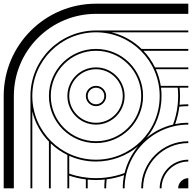

<svg xmlns="http://www.w3.org/2000/svg" viewBox="-20 -1020 1040 1040"><path d="M945 0H1000V-55C970 -55 945 -30 945 0ZM145 0H155V-416C170.1 -353.7 201.8 -297.7 245 -253.1V0H255V-243.2C281.4 -217.9 311.8 -196.7 345 -180.6V0H355V-68.6C383.8 -58.9 413.9 -52 445 -48.3V0H455V-47.2C469.8 -45.7 484.8 -45 500 -45C516.9 -45 532 -45.8 547.4 -47.4C545.8 -31.8 545 -16 545 0H555C555 -16.4 555.9 -32.7 557.6 -48.6C590.3 -52.8 622 -60.4 652.1 -71.1C646.6 -44 645 -21.7 645 0H655C655 -23.3 656.9 -47.4 663.8 -77.8C693.7 -205.7 794.2 -306.7 922.2 -336.2C947.2 -342 973.2 -345 1000 -345V-355C975.7 -355 951.9 -352.5 928.9 -347.9C939.6 -378 947.2 -409.7 951.4 -442.4C967.3 -444.1 983.6 -445 1000 -445V-455C984 -455 968.1 -454.2 952.6 -452.6C954.2 -468.1 955 -484 955 -500C955 -515.2 954.3 -530.2 952.8 -545H1000V-555H850.8C845.8 -586.6 836.8 -616.8 824.1 -645H1000V-655H819.4C803.3 -688.2 782.1 -718.6 756.8 -745H1000V-755H746.9C702.3 -798.2 646.3 -829.9 584 -845H1000V-855H500C304 -855 145 -696 145 -500ZM845 0H855C855 -80 920 -145 1000 -145V-155C914.4 -155 845 -85.6 845 0ZM745 0H755C755 -135.2 864.8 -245 1000 -245V-255C859.2 -255 745 -140.8 745 0ZM445 -500C445 -469.6 469.6 -445 500 -445C530.4 -445 555 -469.6 555 -500C555 -530.4 530.4 -555 500 -555C469.6 -555 445 -530.4 445 -500ZM455 -500C455 -524.8 475.2 -545 500 -545C524.8 -545 545 -524.8 545 -500C545 -475.2 524.8 -455 500 -455C475.2 -455 455 -475.2 455 -500ZM345 -500C345 -414.4 414.4 -345 500 -345C585.6 -345 655 -414.4 655 -500C655 -585.6 585.6 -655 500 -655C414.4 -655 345 -585.6 345 -500ZM355 -500C355 -580 420 -645 500 -645C580 -645 645 -580 645 -500C645 -420 580 -355 500 -355C420 -355 355 -420 355 -500ZM245 -500C245 -359.2 359.2 -245 500 -245C640.8 -245 755 -359.2 755 -500C755 -640.8 640.8 -755 500 -755C359.2 -755 245 -640.8 245 -500ZM255 -500C255 -635.2 364.8 -745 500 -745C635.2 -745 745 -635.2 745 -500C745 -364.8 635.2 -255 500 -255C364.8 -255 255 -364.8 255 -500ZM0 0H55V-500C55 -745.6 254.4 -945 500 -945H1000V-1000H500C224 -1000 0 -776 0 -500ZM773.4 -273.1C824.1 -334 855 -412.5 855 -500C855 -515.2 854 -530.3 852.2 -545H942.8C944.2 -530.2 945 -515.2 945 -500C945 -482.2 944 -464.7 941.9 -447.5C937.7 -412 929.4 -377.8 917.3 -345.3C863.5 -332.5 814.6 -307.4 773.4 -273.1ZM355 -79.2V-175.9C399.3 -156 448.4 -145 500 -145C585.5 -145 665.3 -175.6 727.6 -227.3C693.1 -186 667.8 -136.7 654.7 -82.7C622.2 -70.6 588 -62.3 552.5 -58.1C535.3 -56 518.8 -55 500 -55C449.2 -55 400.5 -63.5 355 -79.2ZM155 -500C155 -690.4 309.6 -845 500 -845C690.4 -845 845 -690.4 845 -500C845 -304.6 686.5 -155 500 -155C309.6 -155 155 -309.6 155 -500Z"/></svg>

Font: GlukFramesM7
Style: Medium
Weight: 500
Monospace: yes
Designer: gluk
Foundry: gluk
Version: Version 1.01